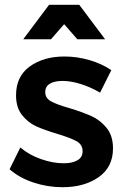

<svg xmlns="http://www.w3.org/2000/svg" viewBox="-20 -777 522 802"><path d="M241 -439Q208 -439 188.5 -427.5Q169 -416 169 -392Q169 -367 193.5 -353.5Q218 -340 271 -325Q327 -308 363 -291.5Q399 -275 425.5 -242.5Q452 -210 452 -157Q452 -79 392 -37Q332 5 241 5Q179 5 120 -14.5Q61 -34 20 -70L65 -161Q101 -130 151 -112.5Q201 -95 246 -95Q282 -95 303.5 -107.5Q325 -120 325 -145Q325 -173 300 -187Q275 -201 219 -218Q165 -234 131 -249.5Q97 -265 72 -296.5Q47 -328 47 -379Q47 -458 104.5 -499.5Q162 -541 249 -541Q302 -541 353.5 -526Q405 -511 445 -484L398 -390Q359 -413 317.5 -426Q276 -439 241 -439ZM419 -613H303L248 -676L193 -613H77L185 -757H311Z"/></svg>

Font: Montserrat arm2 Medium
Style: Regular
Weight: 500
Designer: Julieta Ulanovsky
Foundry: Julieta Ulanovsky
Version: Version 6.000